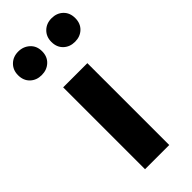

<svg xmlns="http://www.w3.org/2000/svg" viewBox="-286 -821 864 864"><g transform="rotate(-45 146.0 -389.0)"><path d="M223 -521H69V0H223ZM-36 -703Q-36 -669 -14.5 -648.5Q7 -628 40 -628Q73 -628 95 -648.5Q117 -669 117 -703Q117 -737 94.5 -757.5Q72 -778 40 -778Q7 -778 -14.5 -757Q-36 -736 -36 -703ZM176 -703Q176 -669 197.5 -648.5Q219 -628 252 -628Q285 -628 306.5 -648.5Q328 -669 328 -703Q328 -737 306.5 -757.5Q285 -778 252 -778Q219 -778 197.5 -757Q176 -736 176 -703Z"/></g></svg>

Font: Geom
Style: Bold
Weight: 700
Version: Version 1.102